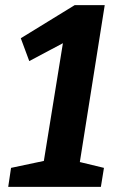

<svg xmlns="http://www.w3.org/2000/svg" viewBox="-20 -728 467 748"><path d="M12 0 23 -74 179 -107 145 -65 229 -584 267 -582 94 -490 61 -579 271 -708H388L286 -65L265 -103L385 -74L373 0Z"/></svg>

Font: Bitter Thin
Style: Bold Italic
Weight: 700
Italic angle: -9°
Version: Version 3.021